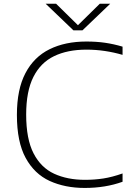

<svg xmlns="http://www.w3.org/2000/svg" viewBox="-20 -964 682 994"><path d="M418.5 9Q316.5 9 237.2 -27.2Q158 -63.5 112.8 -146.5Q67.5 -229.5 67.5 -369Q67.5 -501.5 111.8 -585.5Q156 -669.5 236.8 -709.2Q317.5 -749 427 -749Q480 -749 524.5 -742.5Q569 -736 614.5 -722.5V-680Q570 -693 523 -700Q476 -707 427.5 -707Q329.5 -707 259.8 -673.2Q190 -639.5 152.8 -565.5Q115.5 -491.5 115.5 -371Q115.5 -244 153.8 -170Q192 -96 260.5 -64.5Q329 -33 420 -33Q469.5 -33 515 -40Q560.5 -47 614.5 -66V-23Q526 9 418.5 9ZM360 -807 216.5 -944.5H270.5L383.5 -833.5L496.5 -944.5H550.5L407 -807Z"/></svg>

Font: Encode Sans Expanded ExtraLight
Style: Regular
Weight: 200
Width: 7
Designer: Multiple Designers
Foundry: Impallari Type
Version: Version 3.000; ttfautohint (v1.8.3) -l 8 -r 50 -G 200 -x 14 